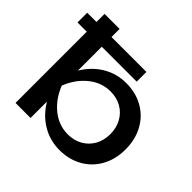

<svg xmlns="http://www.w3.org/2000/svg" viewBox="-200 -965 1174 1174"><g transform="rotate(45 387.0 -378.0)"><path d="M148 -275Q166 -362 210.5 -427.5Q255 -493 320 -529Q385 -565 463 -565Q545 -565 609.5 -528.5Q674 -492 710 -426Q746 -360 746 -275Q746 -190 710 -124.5Q674 -59 609.5 -22.5Q545 14 463 14Q385 14 320 -22Q255 -58 211 -123Q167 -188 148 -275ZM614 -275Q614 -329 590.5 -371.5Q567 -414 525.5 -437.5Q484 -461 431 -461Q353 -461 290 -410Q227 -359 194 -275Q227 -191 290 -140.5Q353 -90 431 -90Q484 -90 525.5 -113.5Q567 -137 590.5 -179Q614 -221 614 -275ZM69 0V-770H199V-363L179 -326V-222L199 -179V0ZM-11 -616V-700H501V-616Z"/></g></svg>

Font: Unbounded Variable
Style: Regular
Weight: 400
Designer: Luke Prowse, Jean-Baptiste Morizot, Fátima Lázaro, Florian Runge
Foundry: NaN
Version: Version 1.600;FEAKit 1.0